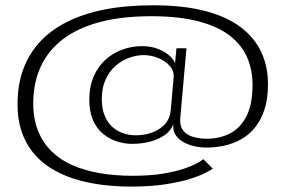

<svg xmlns="http://www.w3.org/2000/svg" viewBox="-20 -695 1110 728"><path d="M476.5 12.5Q550.5 12.5 605.8 4Q661 -4.5 698.8 -16.2Q736.5 -28 758.2 -39.2Q780 -50.5 787 -55.5L751 -91.5Q747.5 -88.5 731.2 -78.5Q715 -68.5 682.5 -57Q650 -45.5 600.8 -37Q551.5 -28.5 481.5 -28.5Q417 -28.5 359.5 -38.2Q302 -48 255.5 -68.2Q209 -88.5 175.8 -121Q142.5 -153.5 124.2 -199Q106 -244.5 106 -304Q106.5 -382 134.8 -443Q163 -504 219.2 -546.8Q275.5 -589.5 359 -611.5Q442.5 -633.5 553.5 -633.5Q658.5 -633.5 732 -614.2Q805.5 -595 851 -560Q896.5 -525 917 -477.5Q937.5 -430 937.5 -373Q937.5 -298.5 914.2 -253.8Q891 -209 852 -189Q813 -169 764 -169Q736.5 -169 712.2 -176Q688 -183 674.5 -200.2Q661 -217.5 663.5 -247.5L687 -512H649L643.5 -453Q642.5 -464.5 626.8 -480.2Q611 -496 583 -508Q555 -520 517 -520Q481 -520 445.5 -507.5Q410 -495 381.5 -470Q353 -445 336 -407Q319 -369 318.5 -317.5Q318.5 -271.5 332.8 -239.2Q347 -207 370.8 -187.5Q394.5 -168 423.5 -158.8Q452.5 -149.5 481 -149.5Q518 -149.5 551 -158.5Q584 -167.5 606.8 -184.5Q629.5 -201.5 637.5 -225Q634.5 -203.5 644 -186.5Q653.5 -169.5 672.5 -158Q691.5 -146.5 715 -141Q738.5 -135.5 764 -135.5Q797.5 -135.5 830.8 -142.8Q864 -150 893.8 -166.5Q923.5 -183 946.2 -210.8Q969 -238.5 982.5 -278.8Q996 -319 996 -374.5Q996.5 -441 971.5 -495.8Q946.5 -550.5 894.2 -590.8Q842 -631 759 -653Q676 -675 560.5 -675Q458.5 -675 377 -659Q295.5 -643 233.2 -611.5Q171 -580 129.8 -534.5Q88.5 -489 67.5 -430.5Q46.5 -372 46.5 -301.5Q46 -244.5 61 -199Q76 -153.5 103.8 -118.5Q131.5 -83.5 170.5 -58.8Q209.5 -34 257.5 -18.2Q305.5 -2.5 361 5Q416.5 12.5 476.5 12.5ZM494 -182Q470 -182 447 -189.8Q424 -197.5 405.8 -214Q387.5 -230.5 376.8 -256.8Q366 -283 366 -319.5Q366 -362 380.2 -393.2Q394.5 -424.5 418.2 -445.2Q442 -466 470 -476Q498 -486 525 -486Q552.5 -486 579 -475.5Q605.5 -465 622.5 -446.5Q639.5 -428 638.5 -402.5L627 -273Q622 -231 584.5 -206.5Q547 -182 494 -182Z"/></svg>

Font: Anybody Expanded Light
Style: Regular
Weight: 300
Width: 7
Version: Version 1.113;gftools[0.9.25]